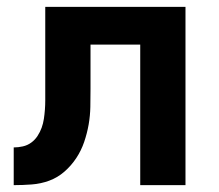

<svg xmlns="http://www.w3.org/2000/svg" viewBox="-20 -540 640 560"><path d="M20 0V-110Q33 -110 46.5 -113Q60 -116 71 -124Q82 -132 89.5 -143.5Q97 -155 101.5 -167.5Q106 -180 108 -193.5Q110 -207 111 -220.5Q112 -234 112 -247.5Q112 -261 112 -275V-520H521V0H389V-410H244V-281Q244 -255 243.5 -228.5Q243 -202 238.5 -176.5Q234 -151 225.5 -126Q217 -101 202.5 -79Q188 -57 168 -39.5Q148 -22 123.5 -13Q99 -4 72.5 -2Q46 0 20 0Z"/></svg>

Font: Iosevka Aile Extrabold
Style: Regular
Weight: 800
Designer: Belleve Invis
Foundry: Belleve Invis
Version: Version 27.3.5; ttfautohint (v1.8.4)